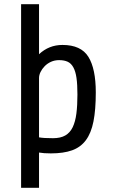

<svg xmlns="http://www.w3.org/2000/svg" viewBox="-20 -720 539 910"><path d="M80 170V-700H165V-463Q212 -507 276 -507Q364 -507 399 -450.5Q434 -394 434 -282Q434 -200 423 -144.5Q412 -89 387 -55.5Q362 -22 321.5 -7.5Q281 7 221 7Q204 7 190 6Q176 5 165 3V170ZM260 -435Q239 -435 221.5 -427Q204 -419 191.5 -406Q179 -393 172 -378.5Q165 -364 165 -350V-69Q176 -67 192 -66Q208 -65 231 -65Q267 -65 289.5 -78Q312 -91 324.5 -117Q337 -143 342 -181.5Q347 -220 347 -272Q347 -320 342.5 -351Q338 -382 327.5 -401Q317 -420 300.5 -427.5Q284 -435 260 -435Z"/></svg>

Font: Share
Style: Regular
Weight: 400
Designer: Ralph du Carrois
Version: Version 1.002